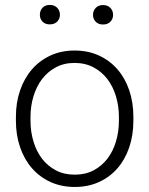

<svg xmlns="http://www.w3.org/2000/svg" viewBox="-20 -741 600 771"><path d="M43.9 -272Q43.9 -329.6 60.8 -378.4Q77.6 -427.2 108.4 -462.6Q139.2 -498 182.6 -518.1Q226.1 -538.1 279.3 -538.1Q333.5 -538.1 377.2 -518.1Q420.9 -498 451.7 -462.6Q482.4 -427.2 499 -378.4Q515.6 -329.6 515.6 -272V-255.9Q515.6 -198.2 499 -149.4Q482.4 -100.6 451.7 -65.2Q420.9 -29.8 377.4 -10Q334 9.8 280.3 9.8Q226.6 9.8 183.1 -10Q139.6 -29.8 108.6 -65.2Q77.6 -100.6 60.8 -149.4Q43.9 -198.2 43.9 -255.9ZM102.5 -255.9Q102.5 -212.4 114.3 -173.1Q126 -133.8 148.4 -104.2Q170.9 -74.7 204.1 -57.1Q237.3 -39.6 280.3 -39.6Q323.2 -39.6 356.2 -57.1Q389.2 -74.7 411.6 -104.2Q434.1 -133.8 445.8 -173.1Q457.5 -212.4 457.5 -255.9V-272Q457.5 -314.5 445.8 -353.8Q434.1 -393.1 411.6 -422.9Q389.2 -452.6 355.7 -470.5Q322.3 -488.3 279.3 -488.3Q236.8 -488.3 203.9 -470.5Q170.9 -452.6 148.4 -422.9Q126 -393.1 114.3 -353.8Q102.5 -314.5 102.5 -272ZM140.1 -681.6Q140.1 -698.2 150.6 -709.7Q161.1 -721.2 180.2 -721.2Q198.7 -721.2 209.7 -709.7Q220.7 -698.2 220.7 -681.6Q220.7 -665.5 209.7 -654.3Q198.7 -643.1 180.2 -643.1Q161.1 -643.1 150.6 -654.3Q140.1 -665.5 140.1 -681.6ZM353.5 -681.2Q353.5 -697.8 364.3 -709.2Q375 -720.7 393.6 -720.7Q412.6 -720.7 423.3 -709.2Q434.1 -697.8 434.1 -681.2Q434.1 -665 423.3 -653.8Q412.6 -642.6 393.6 -642.6Q375 -642.6 364.3 -653.8Q353.5 -665 353.5 -681.2Z"/></svg>

Font: Melbourne
Style: Light
Weight: 300
Designer: Google
Version: Version 2.000980; 2014